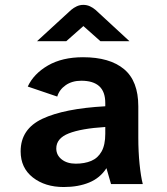

<svg xmlns="http://www.w3.org/2000/svg" viewBox="-20 -740 672 772"><path d="M236.3 12Q161.2 12 112.1 -26.4Q63 -64.8 63 -131.4Q63 -221.4 150.7 -262.5Q238.4 -303.6 403.3 -312.7V-325.8Q403.3 -371.3 379 -393.4Q354.6 -415.4 306.9 -415.4Q270 -415.4 244.2 -397.5Q218.4 -379.5 210.2 -351.7L91.6 -392Q115.5 -443.4 172.8 -476.7Q230.1 -509.9 313.7 -509.9Q421.1 -509.9 478.6 -462.1Q536.1 -414.3 536.1 -312.4V-187Q536.1 -130.3 541.2 -80.1Q546.3 -29.9 554.1 0H426.4L408 -63.8Q382.6 -24.3 338.7 -6.2Q294.8 12 236.3 12ZM284.6 -81.9Q320.3 -81.9 346.9 -93.1Q373.5 -104.3 388.4 -130.8Q403.3 -157.3 403.3 -202V-229.4Q306.1 -223.3 256.2 -203.5Q206.3 -183.7 206.3 -143Q206.3 -116.3 228 -99.1Q249.7 -81.9 284.6 -81.9ZM128.9 -574.4 266 -700.2Q276.2 -708.9 288.7 -714.7Q301.1 -720.4 314.9 -720.4Q329.3 -720.4 341.7 -714.7Q354.2 -708.9 364.2 -700.2L500.5 -574.4H383.7L315.3 -635.2L246.5 -574.4Z"/></svg>

Font: Atkinson Hyperlegible Mono ExtraLight
Style: Regular
Weight: 200
Monospace: yes
Designer: Elliott Scott, Megan Eiswerth, Linus Boman, Theodore Petrosky, Letters from Sweden
Foundry: Applied Design Works, Letters from Sweden
Version: Version 2.001